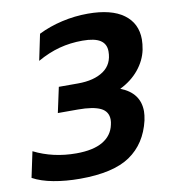

<svg xmlns="http://www.w3.org/2000/svg" viewBox="-95 -784 764 868"><g transform="rotate(-10 287.0 -349.5)"><path d="M-13 -27 12 -145Q100 -101 206 -101Q284 -101 328 -127Q372 -153 382 -201Q385 -213 385 -224Q385 -262 351 -278.5Q317 -295 247 -295H155L180 -411H268Q342 -411 385.5 -441Q429 -471 429 -530Q429 -564 403 -581Q377 -598 321 -598Q265 -598 214.5 -584.5Q164 -571 113 -542L138 -662Q188 -687 247 -700.5Q306 -714 366 -714Q474 -714 530.5 -672.5Q587 -631 587 -557Q587 -537 582 -510Q572 -462 538.5 -421Q505 -380 452 -354Q540 -320 540 -235Q540 -219 535 -194Q511 -91 433.5 -38Q356 15 203 15Q138 15 81.5 4.5Q25 -6 -13 -27Z"/></g></svg>

Font: Prompt Semibold
Style: Italic
Weight: 600
Italic angle: -12°
Designer: Katatrad Team
Foundry: CadsonDemak
Version: Version 1.000